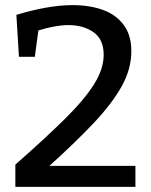

<svg xmlns="http://www.w3.org/2000/svg" viewBox="-20 -730 590 750"><path d="M40 0V-87Q157 -190 233.5 -265.5Q310 -341 347.5 -401Q385 -461 385 -516Q385 -576 345.5 -604Q306 -632 247 -632Q222 -632 191.5 -626.5Q161 -621 130 -611L116 -508H54L44 -672Q103 -690 159 -700Q215 -710 263 -710Q330 -710 381.5 -691.5Q433 -673 463 -633Q493 -593 493 -530Q493 -461 456 -394Q419 -327 348 -251.5Q277 -176 173 -82H509V0Z"/></svg>

Font: Bitter Medium
Style: Regular
Weight: 500
Designer: Sol Matas, and Bitter project Authors
Foundry: Sol Matas
Version: Version 2.001